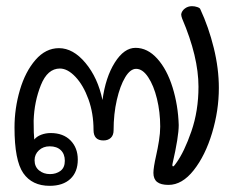

<svg xmlns="http://www.w3.org/2000/svg" viewBox="-20 -610 759 622"><path d="M27 -197Q27 -259 44.5 -318.5Q62 -378 95 -416Q128 -454 171 -454Q217 -454 257 -406Q297 -358 312 -286Q322 -360 352 -407.5Q382 -455 419 -455Q458 -455 489.5 -420Q521 -385 539 -327Q557 -269 559 -205Q559 -167 539 -80Q537 -71 541 -71Q543 -71 546.5 -76Q550 -81 551 -82Q577 -118 600 -184.5Q623 -251 623 -329Q623 -426 570 -550Q567 -558 567 -564Q569 -575 579 -582.5Q589 -590 602 -590Q611 -590 619.5 -587Q628 -584 629 -580Q656 -522 672.5 -455Q689 -388 689 -325Q689 -252 667 -179Q645 -106 607.5 -58.5Q570 -11 526 -11Q501 -11 489 -20.5Q477 -30 477 -50Q477 -67 486 -107Q491 -129 495 -154Q499 -179 499 -200Q499 -247 488.5 -290Q478 -333 460 -360Q442 -387 421 -387Q402 -387 385.5 -359.5Q369 -332 358.5 -286.5Q348 -241 348 -188Q348 -172 339 -163.5Q330 -155 315 -155Q283 -155 283 -189Q283 -243 266.5 -288.5Q250 -334 224.5 -361Q199 -388 174 -388Q134 -388 112.5 -334.5Q91 -281 89 -219Q89 -175 91 -158Q99 -168 113.5 -173.5Q128 -179 144 -179Q185 -179 208.5 -155Q232 -131 232 -93Q232 -53 208 -30.5Q184 -8 141 -8Q84 -8 55.5 -49Q27 -90 27 -197ZM190 -89Q190 -111 177 -123.5Q164 -136 141 -136Q120 -136 106 -123Q92 -110 92 -91Q92 -70 106.5 -58Q121 -46 142 -46Q162 -46 176 -56.5Q190 -67 190 -89Z"/></svg>

Font: Mali
Style: Regular
Weight: 400
Version: Version 1.000; ttfautohint (v1.6)